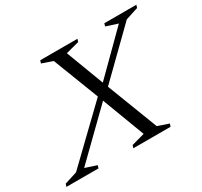

<svg xmlns="http://www.w3.org/2000/svg" viewBox="-207 -869 1119 1061"><g transform="rotate(-30 353.0 -339.0)"><path d="M367 -330 71.5 -41.5 144.5 -17.5 139 0H-65.5L-60 -17.5L20.5 -43L348.5 -359L374 -376L637 -637L563 -661L568 -678.5H772.5L767 -661L686.5 -635L390.5 -345.5ZM450.5 -40.5 343.5 -323.5 339 -334.5 222 -637.5 153.5 -661 159 -678.5H396.5L391 -661L306 -638.5L400.5 -388.5L406 -375.5L534.5 -41.5L604.5 -17.5L599 0H361.5L367 -17.5Z"/></g></svg>

Font: Newsreader 28pt
Style: Italic
Weight: 400
Italic angle: -17°
Version: Version 1.003